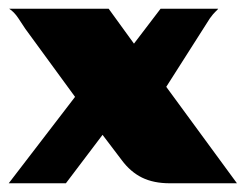

<svg xmlns="http://www.w3.org/2000/svg" viewBox="-31 -420 563 440"><path d="M-11 0 141 -198 27 -354Q20 -365 10.5 -379Q1 -393 -10 -400H218L276 -320L337 -400H469Q468 -398 463 -393.5Q458 -389 450 -378L350 -221L512 0H358Q321 0 294.5 -13Q268 -26 248 -53L204 -111L120 0Z"/></svg>

Font: Genos ExtraBold
Style: Regular
Weight: 800
Designer: Robert E. Leuschke
Foundry: Robert E. Leuschke
Version: Version 1.010